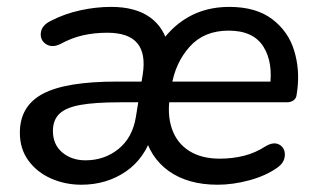

<svg xmlns="http://www.w3.org/2000/svg" viewBox="-20 -516 902 546"><path d="M36.5 -138.4Q36.5 -214.6 101.9 -249.3Q167.3 -284 311.5 -284H391.8L383.3 -225.1H321.8Q249.1 -225.1 207.9 -217.5Q166.7 -209.9 148.6 -192.1Q130.5 -174.4 130.5 -143.5Q130.5 -104.8 157.2 -82.4Q183.9 -60.1 223 -60.1Q277 -60.1 317 -92.4Q357 -124.7 366.5 -183.9L385.8 -303.7Q395.3 -363.1 370.6 -393Q345.8 -422.9 285.2 -422.9Q247.9 -422.9 215.6 -415.5Q183.3 -408.1 151.6 -390.8Q128 -379.3 110.7 -390.7Q93.5 -402.1 96.2 -423.4Q98.8 -444.6 126 -457.4Q163.8 -476.9 208.1 -486.6Q252.5 -496.4 296 -496.4Q365.3 -496.4 406.5 -466.8Q447.8 -437.3 459.7 -380.9H428.4Q461.3 -435.5 513 -466Q564.8 -496.4 631.9 -496.4Q708 -496.4 754 -461.6Q799.9 -426.7 816.5 -372.2Q833.2 -317.7 825.2 -258.2L823.5 -246.5Q822.5 -236.3 814.8 -230.7Q807 -225.1 795.5 -225.1H442.2L450.7 -284H765.1L747.3 -267.8Q757.4 -338.7 728.8 -383.8Q700.1 -428.9 630.2 -428.9Q560.4 -428.9 519.4 -383.2Q478.3 -337.4 467.8 -270.9L463.6 -244.7Q454.8 -190.1 469 -149.5Q483.1 -108.8 518.1 -86.8Q553 -64.8 604.9 -64.8Q641.4 -64.8 674 -73.1Q706.6 -81.4 734.6 -99.6Q758 -113.9 774.5 -104.6Q790.9 -95.3 790 -74.2Q789 -53.1 767.9 -38.7Q734.9 -15.6 688.7 -3.2Q642.5 9.3 598.8 9.3Q514.3 9.3 459.8 -29.7Q405.3 -68.7 389.3 -139.6H415Q393 -66 338.1 -28.4Q283.1 9.3 211.3 9.3Q165.3 9.3 125.2 -8.4Q85.1 -26.1 60.8 -59.4Q36.5 -92.6 36.5 -138.4Z"/></svg>

Font: SN Pro Thin
Style: Italic
Weight: 200
Italic angle: -9°
Designer: Tobias Whetton
Foundry: Supernotes
Version: Version 1.003;Glyphs 3.3 (3324)